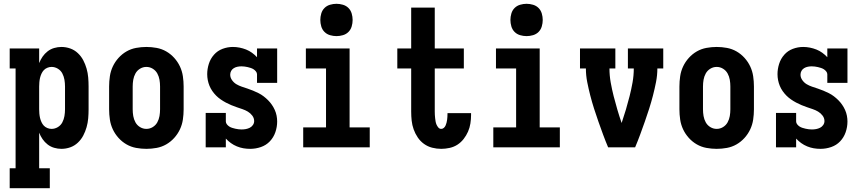

<svg xmlns="http://www.w3.org/2000/svg" viewBox="-20 -775 4540 1010"><path d="M31 215V110H62V-415H31V-520H186V-443Q193 -461 204 -477Q215 -493 230.5 -505Q246 -517 265 -522.5Q284 -528 303 -528Q327 -528 349.5 -520Q372 -512 389.5 -495.5Q407 -479 418 -458Q429 -437 435.5 -414Q442 -391 444 -367.5Q446 -344 446 -320V-200Q446 -176 444 -152.5Q442 -129 435.5 -106Q429 -83 418 -62Q407 -41 389.5 -24.5Q372 -8 349.5 0Q327 8 303 8Q284 8 265 2.5Q246 -3 230.5 -15Q215 -27 204 -43Q193 -59 186 -77V110H242V215ZM251 -97Q269 -97 284.5 -106.5Q300 -116 308 -131.5Q316 -147 319 -164.5Q322 -182 322 -200V-320Q322 -338 319 -355.5Q316 -373 308 -388.5Q300 -404 284.5 -413.5Q269 -423 251 -423Q240 -423 229 -418.5Q218 -414 210.5 -406Q203 -398 198 -387Q193 -376 190.5 -365Q188 -354 187 -342.5Q186 -331 186 -320V-200Q186 -189 187 -177.5Q188 -166 190.5 -155Q193 -144 198 -133Q203 -122 210.5 -114Q218 -106 229 -101.5Q240 -97 251 -97Z M750 8Q723 8 696 3Q669 -2 645.5 -15.5Q622 -29 603.5 -49.5Q585 -70 573.5 -94.5Q562 -119 558 -146Q554 -173 554 -200V-320Q554 -347 558 -374Q562 -401 573.5 -425.5Q585 -450 603.5 -470.5Q622 -491 645.5 -504.5Q669 -518 696 -523Q723 -528 750 -528Q777 -528 804 -523Q831 -518 854.5 -504.5Q878 -491 896.5 -470.5Q915 -450 926.5 -425.5Q938 -401 942 -374Q946 -347 946 -320V-200Q946 -173 942 -146Q938 -119 926.5 -94.5Q915 -70 896.5 -49.5Q878 -29 854.5 -15.5Q831 -2 804 3Q777 8 750 8ZM750 -97Q768 -97 783.5 -106.5Q799 -116 807.5 -131.5Q816 -147 819 -164.5Q822 -182 822 -200V-320Q822 -338 819 -355.5Q816 -373 807.5 -388.5Q799 -404 783.5 -413.5Q768 -423 750 -423Q732 -423 716.5 -413.5Q701 -404 692.5 -388.5Q684 -373 681 -355.5Q678 -338 678 -320V-200Q678 -182 681 -164.5Q684 -147 692.5 -131.5Q701 -116 716.5 -106.5Q732 -97 750 -97Z M1296 8Q1278 8 1260.5 5Q1243 2 1226 -5Q1209 -12 1194.5 -22.5Q1180 -33 1168 -46V0H1062V-181H1168V-136Q1168 -128 1173.5 -121Q1179 -114 1186 -109.5Q1193 -105 1201 -102.5Q1209 -100 1217.5 -98Q1226 -96 1234.5 -95Q1243 -94 1251 -94Q1262 -94 1273 -96Q1284 -98 1294 -103Q1304 -108 1310.5 -117.5Q1317 -127 1317 -138Q1317 -154 1307 -167Q1297 -180 1283.5 -188Q1270 -196 1255 -201Q1240 -206 1225.5 -211Q1211 -216 1196.5 -222Q1182 -228 1168 -235.5Q1154 -243 1141 -252Q1128 -261 1117 -272Q1106 -283 1097 -296Q1088 -309 1082 -323.5Q1076 -338 1073 -353.5Q1070 -369 1070 -385Q1070 -412 1078.5 -439Q1087 -466 1105.5 -487Q1124 -508 1150.5 -518Q1177 -528 1205 -528Q1223 -528 1240.5 -524.5Q1258 -521 1274.5 -514.5Q1291 -508 1305.5 -497.5Q1320 -487 1332 -474V-520H1438V-339H1332V-384Q1332 -392 1326.5 -399Q1321 -406 1314 -410.5Q1307 -415 1299 -417.5Q1291 -420 1283 -422Q1275 -424 1266.5 -425Q1258 -426 1250 -426Q1240 -426 1229.5 -424Q1219 -422 1210 -416.5Q1201 -411 1196 -402Q1191 -393 1191 -382Q1191 -367 1200.5 -353.5Q1210 -340 1223.5 -332Q1237 -324 1252 -319Q1267 -314 1282 -309Q1297 -304 1311.5 -298Q1326 -292 1340 -285Q1354 -278 1366.5 -268.5Q1379 -259 1390 -248Q1401 -237 1410 -224Q1419 -211 1425.5 -196.5Q1432 -182 1435 -166.5Q1438 -151 1438 -136Q1438 -107 1428.5 -79.5Q1419 -52 1399.5 -31.5Q1380 -11 1352.5 -1.5Q1325 8 1296 8Z M1575 0V-105H1695V-415H1589V-520H1819V-105H1925V0ZM1750 -585Q1733 -585 1716 -590Q1699 -595 1687 -607Q1675 -619 1670 -636Q1665 -653 1665 -670Q1665 -687 1670 -704Q1675 -721 1687 -733Q1699 -745 1716 -750Q1733 -755 1750 -755Q1767 -755 1784 -750Q1801 -745 1813 -733Q1825 -721 1830 -704Q1835 -687 1835 -670Q1835 -653 1830 -636Q1825 -619 1813 -607Q1801 -595 1784 -590Q1767 -585 1750 -585Z M2301 8Q2277 8 2253.5 2Q2230 -4 2210.5 -18Q2191 -32 2177.5 -52Q2164 -72 2156 -94.5Q2148 -117 2145.5 -140.5Q2143 -164 2143 -188V-415H2070V-520H2143V-735H2267V-520H2420V-415H2267V-188Q2267 -179 2267.5 -170.5Q2268 -162 2269 -153Q2270 -144 2271.5 -135.5Q2273 -127 2276.5 -119Q2280 -111 2286 -104Q2292 -97 2301 -97Q2309 -97 2315 -102.5Q2321 -108 2324 -115Q2327 -122 2329 -129.5Q2331 -137 2332 -145Q2333 -153 2333.5 -160.5Q2334 -168 2334 -176V-180H2458V-170Q2458 -148 2454.5 -125.5Q2451 -103 2442 -82.5Q2433 -62 2419 -44Q2405 -26 2386.5 -14Q2368 -2 2345.5 3Q2323 8 2301 8Z M2575 0V-105H2695V-415H2589V-520H2819V-105H2925V0ZM2750 -585Q2733 -585 2716 -590Q2699 -595 2687 -607Q2675 -619 2670 -636Q2665 -653 2665 -670Q2665 -687 2670 -704Q2675 -721 2687 -733Q2699 -745 2716 -750Q2733 -755 2750 -755Q2767 -755 2784 -750Q2801 -745 2813 -733Q2825 -721 2830 -704Q2835 -687 2835 -670Q2835 -653 2830 -636Q2825 -619 2813 -607Q2801 -595 2784 -590Q2767 -585 2750 -585Z M3179 0Q3165 -33 3152.5 -67Q3140 -101 3128 -135Q3116 -169 3105 -203.5Q3094 -238 3085 -273Q3076 -308 3069 -343.5Q3062 -379 3062 -415H3031V-520H3217V-415H3186Q3186 -378 3192.5 -341.5Q3199 -305 3208 -269.5Q3217 -234 3227.5 -198.5Q3238 -163 3250 -128Q3262 -163 3272.5 -198.5Q3283 -234 3292 -269.5Q3301 -305 3307.5 -341.5Q3314 -378 3314 -415H3283V-520H3469V-415H3438Q3438 -379 3431 -343.5Q3424 -308 3415 -273Q3406 -238 3395 -203.5Q3384 -169 3372 -135Q3360 -101 3347.5 -67Q3335 -33 3321 0Z M3750 8Q3723 8 3696 3Q3669 -2 3645.5 -15.5Q3622 -29 3603.5 -49.5Q3585 -70 3573.5 -94.5Q3562 -119 3558 -146Q3554 -173 3554 -200V-320Q3554 -347 3558 -374Q3562 -401 3573.5 -425.5Q3585 -450 3603.5 -470.5Q3622 -491 3645.5 -504.5Q3669 -518 3696 -523Q3723 -528 3750 -528Q3777 -528 3804 -523Q3831 -518 3854.5 -504.5Q3878 -491 3896.5 -470.5Q3915 -450 3926.5 -425.5Q3938 -401 3942 -374Q3946 -347 3946 -320V-200Q3946 -173 3942 -146Q3938 -119 3926.5 -94.5Q3915 -70 3896.5 -49.5Q3878 -29 3854.5 -15.5Q3831 -2 3804 3Q3777 8 3750 8ZM3750 -97Q3768 -97 3783.5 -106.5Q3799 -116 3807.5 -131.5Q3816 -147 3819 -164.5Q3822 -182 3822 -200V-320Q3822 -338 3819 -355.5Q3816 -373 3807.5 -388.5Q3799 -404 3783.5 -413.5Q3768 -423 3750 -423Q3732 -423 3716.5 -413.5Q3701 -404 3692.5 -388.5Q3684 -373 3681 -355.5Q3678 -338 3678 -320V-200Q3678 -182 3681 -164.5Q3684 -147 3692.5 -131.5Q3701 -116 3716.5 -106.5Q3732 -97 3750 -97Z M4296 8Q4278 8 4260.5 5Q4243 2 4226 -5Q4209 -12 4194.5 -22.5Q4180 -33 4168 -46V0H4062V-181H4168V-136Q4168 -128 4173.5 -121Q4179 -114 4186 -109.5Q4193 -105 4201 -102.5Q4209 -100 4217.5 -98Q4226 -96 4234.5 -95Q4243 -94 4251 -94Q4262 -94 4273 -96Q4284 -98 4294 -103Q4304 -108 4310.5 -117.5Q4317 -127 4317 -138Q4317 -154 4307 -167Q4297 -180 4283.5 -188Q4270 -196 4255 -201Q4240 -206 4225.5 -211Q4211 -216 4196.5 -222Q4182 -228 4168 -235.5Q4154 -243 4141 -252Q4128 -261 4117 -272Q4106 -283 4097 -296Q4088 -309 4082 -323.5Q4076 -338 4073 -353.5Q4070 -369 4070 -385Q4070 -412 4078.5 -439Q4087 -466 4105.5 -487Q4124 -508 4150.5 -518Q4177 -528 4205 -528Q4223 -528 4240.5 -524.5Q4258 -521 4274.5 -514.5Q4291 -508 4305.5 -497.5Q4320 -487 4332 -474V-520H4438V-339H4332V-384Q4332 -392 4326.5 -399Q4321 -406 4314 -410.5Q4307 -415 4299 -417.5Q4291 -420 4283 -422Q4275 -424 4266.5 -425Q4258 -426 4250 -426Q4240 -426 4229.5 -424Q4219 -422 4210 -416.5Q4201 -411 4196 -402Q4191 -393 4191 -382Q4191 -367 4200.5 -353.5Q4210 -340 4223.5 -332Q4237 -324 4252 -319Q4267 -314 4282 -309Q4297 -304 4311.5 -298Q4326 -292 4340 -285Q4354 -278 4366.5 -268.5Q4379 -259 4390 -248Q4401 -237 4410 -224Q4419 -211 4425.5 -196.5Q4432 -182 4435 -166.5Q4438 -151 4438 -136Q4438 -107 4428.5 -79.5Q4419 -52 4399.5 -31.5Q4380 -11 4352.5 -1.5Q4325 8 4296 8Z"/></svg>

Font: Iosevka Curly Slab Extrabold
Style: Regular
Weight: 800
Monospace: yes
Designer: Belleve Invis
Foundry: Belleve Invis
Version: Version 22.1.2; ttfautohint (v1.8.4)